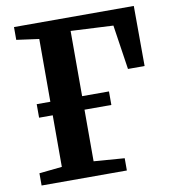

<svg xmlns="http://www.w3.org/2000/svg" viewBox="-83 -815 796 887"><g transform="rotate(-10 315.0 -371.5)"><path d="M40.5 0V-57.5L147.5 -68.5V-668.5L42 -683V-743H604L605 -461H527L495.5 -670L296.5 -680V-68.5L440.5 -57.5V0ZM83.5 -310.5V-374H422.5V-310.5Z"/></g></svg>

Font: Merriweather 24pt
Style: Bold
Weight: 700
Designer: Eben Sorkin
Foundry: Eben Sorkin
Version: Version 2.100